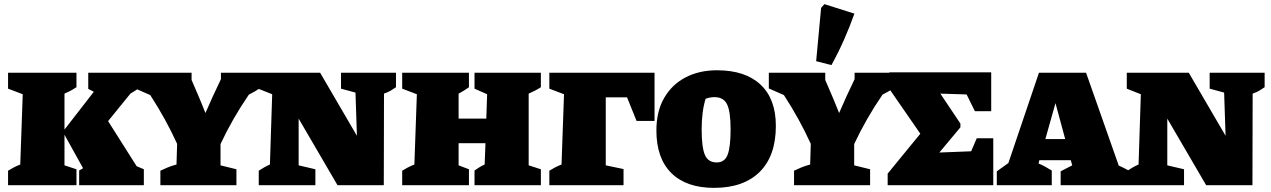

<svg xmlns="http://www.w3.org/2000/svg" viewBox="-20 -896 6150 929"><path d="M19 0V-70Q32 -78 45 -85Q58 -92 78 -100L90 -440L19 -467V-544H350V-474Q338 -467 329.5 -461.5Q321 -456 292 -443V-269L434 -452L407 -466V-544H659V-474Q635 -457 611 -443L503 -310L641 -92L676 -77V0H363V-71Q372 -77 382 -82L292 -244V-96L350 -77V0Z M756 0V-70Q773 -78 790.5 -85.5Q808 -93 834 -100L837 -200Q783 -319 707 -436L634 -468V-544H907V-509Q923 -472 939.5 -433.5Q956 -395 974 -349Q991 -389 1009 -428Q1027 -467 1049 -513V-544H1245V-474Q1216 -454 1184 -438Q1143 -378 1109 -318.5Q1075 -259 1047 -199V-96L1124 -77V0Z M1630 -544H1896V-474Q1881 -464 1870.5 -457.5Q1860 -451 1838 -443L1837 0H1613L1425 -322V-96L1506 -77V0H1232V-70Q1246 -79 1258 -86Q1270 -93 1286 -100L1297 -440L1229 -467V-544H1529L1707 -239L1700 -448L1630 -467Z M1926 0V-70Q1939 -78 1952 -85Q1965 -92 1985 -100L1997 -440L1926 -467V-544H2249V-474Q2240 -468 2235 -464.5Q2230 -461 2223 -456.5Q2216 -452 2199 -443V-322H2333L2337 -440L2276 -467V-544H2597V-474Q2569 -456 2538 -443V-96L2597 -77V0H2276V-71Q2290 -80 2299.5 -86.5Q2309 -93 2325 -100L2329 -203H2199V-96L2249 -77V0Z M2638 0V-70Q2651 -78 2664 -85Q2677 -92 2697 -100L2709 -440L2638 -467V-544H3147V-311H3060L3014 -425H2911V-96L2997 -78V0Z M3435 13Q3301 13 3228.5 -58.5Q3156 -130 3156 -265Q3156 -357 3193.5 -422Q3231 -487 3297 -521.5Q3363 -556 3449 -556Q3586 -556 3660 -486.5Q3734 -417 3734 -287Q3734 -142 3656 -64.5Q3578 13 3435 13ZM3448 -110Q3486 -110 3500.5 -147Q3515 -184 3515 -271Q3515 -356 3498 -391Q3481 -426 3437 -426Q3415 -426 3394 -418Q3384 -385 3379.5 -348Q3375 -311 3375 -269Q3375 -184 3390.5 -147Q3406 -110 3448 -110Z M3822 0V-70Q3839 -78 3856.5 -85.5Q3874 -93 3900 -100L3903 -200Q3849 -319 3773 -436L3700 -468V-544H3973V-509Q3989 -472 4005.5 -433.5Q4022 -395 4040 -349Q4057 -389 4075 -428Q4093 -467 4115 -513V-544H4311V-474Q4282 -454 4250 -438Q4209 -378 4175 -318.5Q4141 -259 4113 -199V-96L4190 -77V0ZM4003 -581 3929 -600 3953 -858 3969 -876 4114 -830Q4091 -765 4063.5 -703Q4036 -641 4003 -581Z M4706 -227H4786V0H4275V-56L4433 -249L4283 -466V-546H4776V-358H4697L4657 -439L4530 -443L4627 -298V-280L4525 -158L4679 -164Z M5393 -95Q5405 -90 5417.5 -83.5Q5430 -77 5441 -71V0H5112V-67L5168 -96L5161 -121H5009L5005 -105Q5022 -98 5038 -89Q5054 -80 5069 -71V0H4803V-67L4859 -107L5007 -544H5235ZM5038 -223H5134L5087 -397Z M5833 -544H6099V-474Q6084 -464 6073.5 -457.5Q6063 -451 6041 -443L6040 0H5816L5628 -322V-96L5709 -77V0H5435V-70Q5449 -79 5461 -86Q5473 -93 5489 -100L5500 -440L5432 -467V-544H5732L5910 -239L5903 -448L5833 -467Z"/></svg>

Font: Piazzolla SC Black
Style: Regular
Weight: 900
Designer: Juan Pablo del Peral
Foundry: Huerta Tipografica
Version: Version 1.330